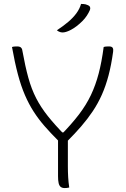

<svg xmlns="http://www.w3.org/2000/svg" viewBox="-20 -946 640 976"><path d="M332 7Q329 8 325.5 8.5Q322 9 318 9.5Q314 10 309 10Q296 10 288.5 4Q281 -2 278 -15.5Q275 -29 275 -50Q275 -104 275 -157.5Q275 -211 275 -265H325Q325 -238 325 -210.5Q325 -183 325 -155Q325 -127 325 -100Q325 -72 326.5 -45.5Q328 -19 332 7ZM41 -707Q47 -709 53.5 -709.5Q60 -710 67 -710Q75 -710 80.5 -708Q86 -706 89.5 -701Q93 -696 94 -687Q108 -609 124 -551Q140 -493 164 -446.5Q188 -400 223.5 -355.5Q259 -311 310 -259L271 -273H329L288 -258Q343 -314 380.5 -363Q418 -412 442 -462.5Q466 -513 481.5 -572Q497 -631 507 -707Q513 -709 519.5 -709.5Q526 -710 534 -710Q549 -710 553 -702.5Q557 -695 555 -683Q546 -617 532 -563.5Q518 -510 498 -465Q478 -420 451.5 -380.5Q425 -341 393 -304Q361 -267 322 -228Q309 -228 300 -228Q291 -228 286 -228.5Q281 -229 278.5 -230Q276 -231 275 -232Q237 -270 206.5 -305Q176 -340 151.5 -378Q127 -416 107 -462Q87 -508 71 -568Q55 -628 41 -707ZM392 -926Q399 -926 404.5 -925.5Q410 -925 415 -924Q420 -923 426 -920Q436 -916 438 -909Q440 -902 437 -895Q431 -881 421.5 -866.5Q412 -852 398.5 -838.5Q385 -825 369.5 -813Q354 -801 336 -792Q326 -787 316 -784Q306 -781 298 -781Q294 -781 289 -782Q284 -783 279 -785.5Q274 -788 269 -792Q301 -813 326 -834Q351 -855 368 -878Q385 -901 392 -926Z"/></svg>

Font: Recursive Monospace Casual Light
Style: Regular
Weight: 300
Version: Version 1.047